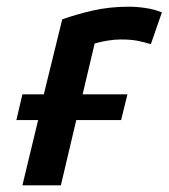

<svg xmlns="http://www.w3.org/2000/svg" viewBox="-20 -554 504 574"><path d="M47 0 94 -195H29L47 -272H111L166 -496Q207 -511 257.5 -522.5Q308 -534 365 -534Q389 -534 415.5 -530Q442 -526 464 -517L431 -422Q411 -428 391.5 -432Q372 -436 341 -436Q322 -436 301 -432.5Q280 -429 263 -424L227 -272H361L342 -195H208L162 0Z"/></svg>

Font: Ubuntu Sans SemiBold
Style: Italic
Weight: 600
Italic angle: -13.5°
Designer: Dalton Maag Ltd
Foundry: Dalton Maag Ltd
Version: Version 1.006